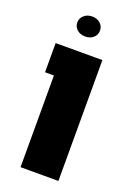

<svg xmlns="http://www.w3.org/2000/svg" viewBox="-146 -823 626 882"><g transform="rotate(20 167.0 -381.5)"><path d="M29.8 0ZM73.2 -448.2H29.8V-590.8H258.3V0H73.2ZM90.8 -713.9Q90.8 -734.9 106.7 -749Q122.6 -763.2 146.5 -763.2Q170.4 -763.2 186 -749.3Q201.7 -735.4 201.7 -713.9Q201.7 -692.9 186.3 -679.2Q170.9 -665.5 146.5 -665.5Q122.6 -665.5 106.7 -679.2Q90.8 -692.9 90.8 -713.9Z"/></g></svg>

Font: Heebo Black
Style: Regular
Weight: 900
Designer: Oded Ezer
Foundry: Meir Sadan
Version: Version 2.001; ttfautohint (v1.5.14-ce02) -l 8 -r 50 -G 200 